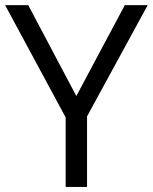

<svg xmlns="http://www.w3.org/2000/svg" viewBox="-20 -734 600 754"><path d="M279.8 -356.9 470.2 -713.9H560.1L321.8 -276.9V0H237.8V-272.9L0 -713.9H90.8Z"/></svg>

Font: f02132580
Style: Regular
Weight: 400
Foundry: Ascender Corporation
Version: Version 1.10